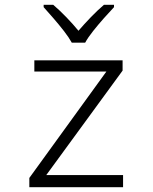

<svg xmlns="http://www.w3.org/2000/svg" viewBox="-20 -785 640 805"><path d="M103 0V-39L426 -485H124V-532H494V-489L174 -51H496V0ZM281 -606Q269 -628 248 -655Q227 -682 204 -708.5Q181 -735 163 -755V-765H203Q230 -742 258 -713Q286 -684 309 -656Q333 -684 361 -713Q389 -742 416 -765H458V-755Q439 -735 415.5 -708.5Q392 -682 370.5 -655Q349 -628 337 -606Z"/></svg>

Font: Noto Sans Mono Light
Style: Regular
Weight: 300
Designer: Monotype Design Team
Foundry: Monotype Imaging Inc.
Version: Version 2.014; ttfautohint (v1.8.4.7-5d5b)